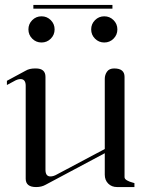

<svg xmlns="http://www.w3.org/2000/svg" viewBox="-20 -757 583 777"><path d="M115 -737H435V-722H115ZM364.5 -675.5Q380 -691 402 -691Q424 -691 439.5 -675.5Q455 -660 455 -638Q455 -616 439.5 -600.5Q424 -585 402 -585Q380 -585 364.5 -600.5Q349 -616 349 -638Q349 -660 364.5 -675.5ZM110.5 -675.5Q126 -691 148 -691Q170 -691 185.5 -675.5Q201 -660 201 -638Q201 -616 185.5 -600.5Q170 -585 148 -585Q126 -585 110.5 -600.5Q95 -616 95 -638Q95 -660 110.5 -675.5ZM122 -480Q122 -480 125 -480Q164 -480 164 -446V-70Q164 -43 184 -43Q197 -43 212 -52L404 -154V-438Q404 -454 413 -467Q422 -480 442 -480Q484 -480 484 -446V-40Q484 -36 487 -32.5Q490 -29 495 -26.5Q500 -24 504.5 -22Q509 -20 515.5 -18.5Q522 -17 524 -16V0H454Q432 0 418 -14Q404 -28 404 -50V-137L164 -9Q148 0 126 0Q84 0 84 -34V-410Q84 -437 63 -437Q51 -437 36 -428L8 -413V-430L84 -471Q99 -480 122 -480Z"/></svg>

Font: kawoszeh
Style: Medium
Weight: 500
Version: Version 000.030